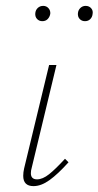

<svg xmlns="http://www.w3.org/2000/svg" viewBox="-20 -629 335 653"><path d="M100 -584Q101 -595 108.5 -602Q116 -609 127 -609Q138 -609 145 -601Q152 -593 151 -582Q149 -571 142 -564Q135 -557 124 -557Q113 -557 106 -564.5Q99 -572 100 -584ZM245 -584Q246 -595 253.5 -602Q261 -609 271 -609Q283 -609 290 -601Q297 -593 295 -582Q294 -571 287 -564Q280 -557 269 -557Q258 -557 251 -564.5Q244 -572 245 -584ZM59 -31Q59 -43 62 -56L147 -408H172L88 -59Q85 -49 85 -40Q85 -19 106 -19Q125 -19 147 -36.5Q169 -54 201 -89L213 -77Q177 -37 148.5 -16.5Q120 4 94 4Q59 4 59 -31Z"/></svg>

Font: Ysabeau Infant Extralight
Style: Italic
Weight: 200
Italic angle: -12°
Designer: Christian Thalmann (Catharsis Fonts)
Version: Version 0.003